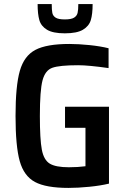

<svg xmlns="http://www.w3.org/2000/svg" viewBox="-20 -911 619 939"><path d="M56 -344Q56 -491 77 -564.5Q98 -638 153 -667Q208 -696 319 -696Q364 -696 417.5 -690.5Q471 -685 511 -675V-578Q413 -592 362 -592Q271 -592 236 -579.5Q201 -567 188 -518Q175 -469 175 -344Q175 -230 184.5 -179.5Q194 -129 223 -111Q252 -93 317 -93Q361 -93 398 -98V-286H298V-389H513V-13Q472 -3 416.5 2.5Q361 8 315 8Q205 8 151 -21Q97 -50 76.5 -123Q56 -196 56 -344ZM164 -891H233Q233 -862 236 -847.5Q239 -833 252.5 -824.5Q266 -816 297 -816Q328 -816 342 -824.5Q356 -833 359.5 -848Q363 -863 363 -891H433Q433 -842 424 -812.5Q415 -783 385.5 -765.5Q356 -748 297 -748Q239 -748 210 -765.5Q181 -783 172.5 -812.5Q164 -842 164 -891Z"/></svg>

Font: Saira Semi Condensed Medium
Style: Regular
Weight: 500
Width: 4
Designer: Hector Gatti with collaboration of the Omnibus-Type team
Foundry: Omnibus-Type
Version: Version 1.001; ttfautohint (v1.8)